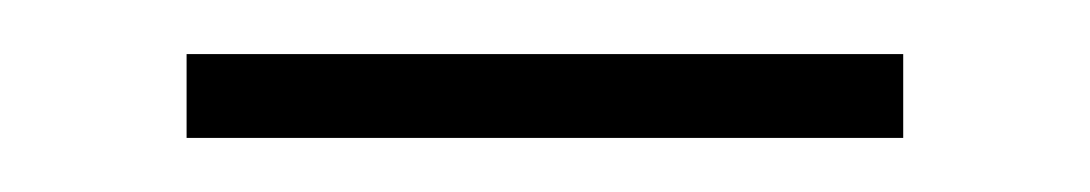

<svg xmlns="http://www.w3.org/2000/svg" viewBox="-20 -576 403 71"><path d="M49 -525V-556H314V-525Z"/></svg>

Font: EauTestSC Light
Style: Regular
Weight: 300
Designer: Christian Thalmann (Catharsis Fonts)
Version: Version 0.001;PS 000.001;hotconv 1.0.88;makeotf.lib2.5.64775